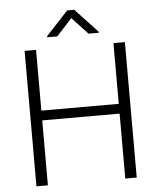

<svg xmlns="http://www.w3.org/2000/svg" viewBox="-60 -953 827 1004"><g transform="rotate(-5 354.0 -451.0)"><path d="M150.4 -710.9V-392.1H556.6V-710.9H616.7V0H556.6V-340.8H150.4V0H90.3V-710.9ZM367.7 -902.3 485.4 -776.4V-771.5H431.2L348.6 -860.4L267.1 -771.5H214.4V-777.3L330.6 -902.3Z"/></g></svg>

Font: Vazirmatn RD FD ExtraLight
Style: Regular
Weight: 200
Designer: Saber Rastikerdar
Foundry: Saber Rastikerdar
Version: Version 33.003